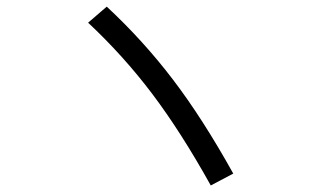

<svg xmlns="http://www.w3.org/2000/svg" viewBox="-20 -653 978 584"><path d="M248 -584 304.7 -632.8Q416 -529.3 506.3 -410.6Q596.7 -292 689.5 -125L621.1 -88.9Q530.3 -252 442.9 -367.7Q355.5 -483.4 248 -584Z"/></svg>

Font: WEMIX Pretendard Variable
Style: Regular
Weight: 400
Designer: Base glyphs from Inter by Rasmus Andersson; Hangeul glyphs from Noto Sans CJK(Source Han Sans) by Jang Soo-young and Kan
Foundry: Kil Hyung-jin
Version: Version 1.000;Glyphs 3.2 (3208)